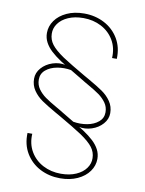

<svg xmlns="http://www.w3.org/2000/svg" viewBox="-92 -780 733 973"><g transform="rotate(10 274.0 -294.0)"><path d="M454.6 -241.2Q454.6 -268.6 439.5 -289.8Q424.3 -311 402.1 -326.9Q379.9 -342.8 341.8 -364.3Q333.5 -369.1 325 -374Q316.4 -378.9 308.1 -384.3Q282.7 -399.9 256.8 -415Q241.2 -424.3 226.1 -433.3Q210.9 -442.4 197.3 -451.2L188 -457Q157.2 -477.5 136.5 -496.8Q115.7 -516.1 104 -538.3Q92.3 -560.5 92.3 -586.4Q92.3 -621.1 113.3 -650.6Q134.3 -680.2 172.9 -698Q211.4 -715.8 262.2 -715.8Q318.4 -715.8 365.2 -691.7Q412.1 -667.5 439.2 -622.6Q466.3 -577.6 463.9 -518.1H439.5Q442.4 -569.8 419.2 -609.4Q396 -648.9 354.5 -670.7Q313 -692.4 262.2 -692.4Q217.3 -692.4 184.1 -677.7Q150.9 -663.1 133.5 -638.7Q116.2 -614.3 117.2 -586.4Q117.7 -556.2 136.2 -531.7Q154.8 -507.3 197.8 -478L206.1 -472.7Q237.8 -451.7 316.9 -405.8L342.8 -391.1Q388.2 -365.2 415.5 -346.4Q442.9 -327.6 460.9 -301.3Q479 -274.9 479 -241.2Q479 -210.4 457 -185.5Q435.1 -160.6 400.9 -149.4Q366.7 -138.2 333.5 -145.5L301.8 -166Q337.9 -159.7 373.3 -166Q408.7 -172.4 431.6 -191.7Q454.6 -210.9 454.6 -241.2ZM92.8 -346.7Q92.8 -319.3 107.9 -298.1Q123 -276.9 145.3 -261Q167.5 -245.1 205.6 -223.6Q213.9 -218.8 222.4 -213.9Q231 -209 239.3 -203.6Q265.1 -188.5 290.5 -172.9Q306.2 -163.6 321.3 -154.5Q336.4 -145.5 350.1 -136.7L359.4 -130.9Q390.1 -110.4 410.9 -91.1Q431.6 -71.8 443.4 -49.6Q455.1 -27.3 455.1 -1.5Q455.1 33.2 434.1 62.7Q413.1 92.3 374.5 110.1Q335.9 127.9 285.2 127.9Q229 127.9 182.1 103.8Q135.3 79.6 108.2 34.7Q81.1 -10.3 83.5 -69.8H107.9Q105 -18.1 128.2 21.5Q151.4 61 192.9 82.8Q234.4 104.5 285.2 104.5Q330.1 104.5 363.3 89.8Q396.5 75.2 413.8 50.8Q431.2 26.4 430.2 -1.5Q429.7 -31.7 411.1 -56.2Q392.6 -80.6 349.6 -109.9L341.3 -115.2Q309.6 -136.2 230.5 -182.1L204.6 -196.8Q159.2 -222.7 131.8 -241.5Q104.5 -260.3 86.4 -286.6Q68.4 -313 68.4 -346.7Q68.4 -377.4 90.3 -402.3Q112.3 -427.2 146.5 -438.5Q180.7 -449.7 213.9 -442.4L245.6 -421.9Q209.5 -428.2 174.1 -421.9Q138.7 -415.5 115.7 -396.2Q92.8 -377 92.8 -346.7Z"/></g></svg>

Font: Wand UI Pro
Style: Regular
Weight: 400
Designer: Andreas Faust
Version: Version 1.003;FEAKit 1.0